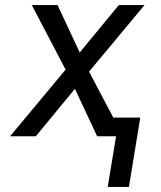

<svg xmlns="http://www.w3.org/2000/svg" viewBox="-20 -540 640 761"><path d="M407 201 440 0H365L277 -188L122 0H20L240 -264L106 -520H208L296 -332L451 -520H553L333 -256L429 -74H536L491 201Z"/></svg>

Font: Iosevka SS04 Extended
Style: Italic
Weight: 400
Width: 7
Italic angle: -9°
Monospace: yes
Designer: Belleve Invis
Foundry: Belleve Invis
Version: Version 19.0.0; ttfautohint (v1.8.4)